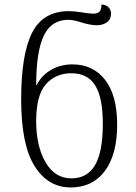

<svg xmlns="http://www.w3.org/2000/svg" viewBox="-20 -814 597 844"><path d="M73 -377Q73 -575 121 -670Q169 -765 283 -765Q305 -765 337 -760Q373 -754 390 -754Q409 -754 417.5 -763Q426 -772 426 -794Q447 -793 457.5 -781.5Q468 -770 468 -754Q468 -729 450 -716Q432 -703 406 -703Q377 -703 336 -716Q301 -727 280 -727Q206 -727 172.5 -657Q139 -587 139 -440H141Q164 -484 205.5 -507.5Q247 -531 299 -531Q389 -531 442 -463Q495 -395 495 -266Q495 -135 441 -62.5Q387 10 291 10Q191 10 132 -84Q73 -178 73 -377ZM432 -270Q432 -385 398.5 -438.5Q365 -492 294 -492Q225 -492 182 -444Q139 -396 139 -281Q139 -172 180 -101Q221 -30 294 -30Q364 -30 398 -88.5Q432 -147 432 -270Z"/></svg>

Font: Noto Serif Georgian Light
Style: Regular
Weight: 300
Designer: Monotype Design team
Foundry: Monotype Imaging Inc.
Version: Version 1.000